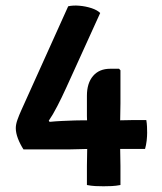

<svg xmlns="http://www.w3.org/2000/svg" viewBox="-20 -662 580 687"><path d="M64 -127.5Q52 -146 44.2 -166.2Q36.5 -186.5 36.5 -203.5Q36.5 -217 42.5 -233.8Q48.5 -250.5 56 -267L224 -639.5Q241.5 -643.5 264.2 -641.5Q287 -639.5 307.5 -632.8Q328 -626 338.5 -615.5L241.5 -402Q231 -379 216.2 -346.5Q201.5 -314 185.2 -282.5Q169 -251 154.5 -230L157.5 -226Q177 -228 201.8 -229.2Q226.5 -230.5 247.8 -231Q269 -231.5 278.5 -231.5H291.5Q291 -239 291 -246.8Q291 -254.5 291 -258.5V-319.5Q291 -364.5 313 -390.2Q335 -416 374.5 -416H406L411 -410.5V-292Q411 -277 410.5 -261.8Q410 -246.5 410 -231.5Q425 -231.5 435.2 -232Q445.5 -232.5 460.5 -232.5H503.5Q505.5 -220.5 506 -209Q506.5 -197.5 506.5 -186.5Q506.5 -174.5 504.8 -158.8Q503 -143 499 -129H460.5Q445.5 -129 435.2 -129Q425 -129 410 -129Q410 -114.5 410.5 -99.2Q411 -84 411 -68.5V0Q395.5 3 380.2 3.8Q365 4.5 350.5 4.5Q336.5 4.5 321.2 3.8Q306 3 291 0V-68.5Q291 -84 291.5 -99.2Q292 -114.5 292 -129Q277 -129 261.2 -128.2Q245.5 -127.5 230.5 -127.5Z"/></svg>

Font: Signika Negative SemiBold
Style: Regular
Weight: 600
Designer: Anna Giedryś
Foundry: Anna Giedryś
Version: Version 2.000; ttfautohint (v1.8.3) -l 8 -r 50 -G 200 -x 9 -